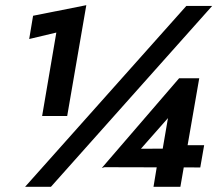

<svg xmlns="http://www.w3.org/2000/svg" viewBox="-20 -723 841 743"><path d="M701 -700 77 0H177L801 -700ZM93 -572 198 -597 143 -274H240L314 -703L108 -662ZM377 -76 755 -75 770 -161H661L649 -148L470 -147ZM488 -105 630 -266 602 -103 590 -97 574 0H678L751 -420H673L374 -73Z"/></svg>

Font: Jost
Style: Bold Italic
Weight: 700
Italic angle: -5°
Version: Version 3.710